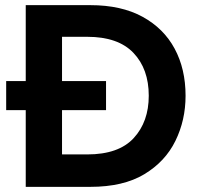

<svg xmlns="http://www.w3.org/2000/svg" viewBox="-20 -726 783 746"><path d="M4 0ZM4 0ZM331 0H80V-298H4V-411H80V-706H331Q451 -706 533.5 -661Q616 -616 658.5 -537Q701 -458 701 -354Q701 -259 661.5 -178.5Q622 -98 540.5 -49Q459 0 331 0ZM319 -126Q441 -126 499.5 -189.5Q558 -253 558 -354Q558 -458 498.5 -520.5Q439 -583 319 -583H221V-411H392V-298H221V-126Z"/></svg>

Font: Ulagadi Sans SemiBold
Style: Regular
Weight: 600
Designer: Ninad Kale (Devanagari), Jonny Pinhorn (Latin)
Foundry: Indian Type Foundry
Version: Version 3.01;March 29, 2020;FontCreator 12.0.0.2522 64-bit; 